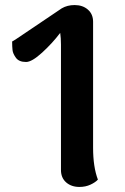

<svg xmlns="http://www.w3.org/2000/svg" viewBox="-20 -725 496 759"><path d="M367 -15Q357 -4 337.5 5Q318 14 294 14Q262 14 241.5 -4Q221 -22 221 -53V-549Q221 -574 218 -595Q187 -554 146.5 -517Q106 -480 83 -480Q55 -480 43 -496.5Q31 -513 29.5 -527Q28 -541 28 -561Q32 -562 93.5 -604Q155 -646 181 -663L224 -692Q246 -705 275 -705Q307 -705 327.5 -687Q348 -669 348 -639V-141Q348 -65 367 -15Z"/></svg>

Font: Arima Madurai Black
Style: Regular
Weight: 900
Designer: Joana Correia and Natanael Gama
Foundry: NDISCOVER
Version: Version 1.019